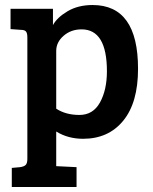

<svg xmlns="http://www.w3.org/2000/svg" viewBox="-20 -538 608 765"><path d="M89 95V-389Q89 -406 83.5 -412.5Q78 -419 64 -419L22 -422V-503H191V-438Q207 -468 249 -493Q291 -518 349 -518Q530 -518 530 -264Q530 -129 471 -57Q412 15 311 15Q251 15 204 -14V124L285 128V207H27V131L60 128Q75 126 82 119.5Q89 113 89 95ZM406 -254Q406 -421 305 -421Q263 -421 233.5 -395.5Q204 -370 204 -335V-105Q242 -80 296.5 -80Q351 -80 378.5 -130Q406 -180 406 -254Z"/></svg>

Font: Bree Serif
Style: Regular
Weight: 400
Designer: Veronika Burian, Jos Scaglione
Foundry: TypeTogether
Version: Version 1.002